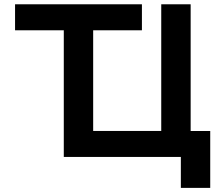

<svg xmlns="http://www.w3.org/2000/svg" viewBox="-20 -743 1030 909"><path d="M792.2 -122.8V0H836.2V146.5H975.3V-122.8ZM51.3 -722.7V-599.6H228.3H465.1H651.9V-722.7ZM282 0H882.6V-722.7H743.4V-123H421.1V-599.6H282Z"/></svg>

Font: Giphurs
Style: Regular
Weight: 400
Version: Version 2.010